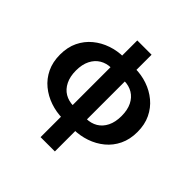

<svg xmlns="http://www.w3.org/2000/svg" viewBox="-231 -895 1281 1281"><g transform="rotate(45 409.5 -254.5)"><path d="M357.7 9.4Q297.7 8.7 241.5 -10.5Q185.2 -29.7 140.5 -66.4Q95.9 -103 70 -156.8Q44.2 -210.5 44.2 -280.4Q44.2 -350.3 70 -403.7Q95.9 -457.2 140.5 -494Q185.2 -530.9 241.5 -550Q297.7 -569.2 357.7 -569.2L349.1 -459.4Q303.9 -458.6 269.1 -437.7Q234.4 -416.8 214.5 -377.1Q194.5 -337.4 194.5 -280.4Q194.5 -223.5 214.5 -183.4Q234.4 -143.2 269.1 -122.5Q303.9 -101.9 349.1 -101.1ZM461.6 9.4 470.2 -101.1Q515.5 -101.9 550.2 -122.5Q584.9 -143.2 604.9 -183.4Q624.8 -223.5 624.8 -280.4Q624.8 -337.4 605.3 -377.1Q585.8 -416.8 551.2 -437.7Q516.6 -458.6 470.2 -459.4L461.6 -569.2Q523.1 -569.2 579 -550Q635 -530.9 679.5 -494Q723.9 -457.2 749.5 -403.7Q775.2 -350.3 775.2 -280.4Q775.2 -210.5 749.3 -156.8Q723.5 -103 678.9 -66.4Q634.3 -29.7 578.1 -10.5Q521.9 8.7 461.6 9.4ZM342.1 201.1V-711.4H477V201.1Z"/></g></svg>

Font: Noto Sans TC
Style: Regular
Weight: 100
Designer: Ryoko NISHIZUKA 西塚涼子 (kana, bopomofo & ideographs); Paul D. Hunt (Latin, Greek & Cyrillic); Sandoll Communications 산돌커뮤니
Foundry: Adobe
Version: Version 2.004;hotconv 1.0.118;makeotfexe 2.5.65603